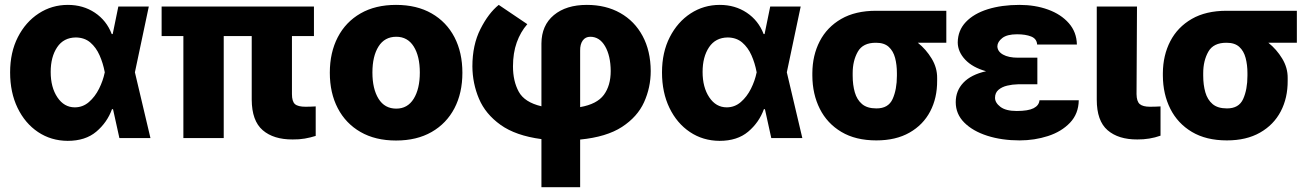

<svg xmlns="http://www.w3.org/2000/svg" viewBox="-20 -573 5422 797"><path d="M260.7 11.7Q191.9 11.2 137.9 -24.9Q84 -61 53 -125Q22 -189 22 -272.5Q22 -356 54.2 -418.9Q86.4 -481.9 140.9 -517.3Q195.3 -552.7 261.7 -552.7Q325.2 -552.7 373.8 -520.3Q422.4 -487.8 443.8 -431.6H447.8L471.2 -545.9H597.7L540 -272.9L604.5 0H475.6L449.2 -119.6H444.8Q424.8 -64.5 379.6 -26.4Q334.5 11.7 260.7 11.7ZM190.4 -274.4Q190.4 -210.4 218.3 -168.9Q246.1 -127.4 290.5 -127.4Q323.7 -127.4 349.1 -149.4Q374.5 -171.4 391.1 -204.6Q407.7 -237.8 414.6 -271.5L415 -272.9L414.6 -274.4Q407.7 -311 393.3 -343.5Q378.9 -376 355 -396.5Q331.1 -417 294.9 -417.5Q244.1 -417 217.3 -377Q190.4 -336.9 190.4 -274.4Z M1283.2 -545.9V-423.3H1191.9V-182.6Q1191.9 -151.9 1204.3 -140.9Q1216.8 -129.9 1248.5 -129.9Q1261.2 -129.9 1271.5 -130.4Q1281.7 -130.9 1290.5 -131.3V-8.8Q1269 -2 1245.1 2.2Q1221.2 6.3 1194.8 5.9Q1115.7 6.3 1070.6 -32.5Q1025.4 -71.3 1024.9 -159.2V-423.3H908.7V0H741.2V-423.3H650.9V-545.9Z M1624 10.3Q1538.1 10.3 1476.6 -25.1Q1415 -60.5 1382.1 -123.8Q1349.1 -187 1349.1 -271Q1349.1 -355 1382.1 -418.5Q1415 -481.9 1476.6 -517.3Q1538.1 -552.7 1624 -552.7Q1710 -552.7 1771.7 -517.3Q1833.5 -481.9 1866.5 -418.5Q1899.4 -355 1899.4 -271Q1899.4 -187 1866.5 -123.8Q1833.5 -60.5 1771.7 -25.1Q1710 10.3 1624 10.3ZM1625 -122.1Q1671.9 -122.1 1697.3 -163.1Q1722.7 -204.1 1722.7 -272Q1722.7 -339.8 1697.3 -380.1Q1671.9 -420.4 1625 -420.4Q1576.7 -420.4 1551.3 -380.1Q1525.9 -339.8 1525.9 -272Q1525.9 -204.1 1551.3 -163.1Q1576.7 -122.1 1625 -122.1Z M2227.5 204.1V4.4Q2120.6 -9.8 2057.9 -54.7Q1995.1 -99.6 1968.3 -163.1Q1941.4 -226.6 1940.9 -297.4Q1940.9 -386.7 1974.4 -452.6Q2007.8 -518.6 2050.3 -552.7L2168.9 -472.7Q2140.6 -440.4 2125 -396.7Q2109.4 -353 2109.4 -297.4Q2109.4 -236.3 2133.3 -192.4Q2157.2 -148.4 2227.5 -131.8V-392.6Q2228 -467.8 2279.1 -510.3Q2330.1 -552.7 2416 -552.7Q2495.1 -552.7 2554.7 -519Q2614.3 -485.4 2647.5 -423.6Q2680.7 -361.8 2681.2 -278.3Q2681.2 -210 2653.6 -148.9Q2626 -87.9 2561.8 -46.1Q2497.6 -4.4 2388.2 6.3V204.1ZM2388.2 -362.8V-128.4Q2458 -140.6 2486.6 -179.2Q2515.1 -217.8 2515.1 -278.3Q2514.6 -341.8 2491.7 -381.1Q2468.8 -420.4 2430.2 -420.4Q2410.2 -420.4 2398.9 -404.8Q2387.7 -389.2 2388.2 -362.8Z M2966.8 11.7Q2897.9 11.2 2844 -24.9Q2790 -61 2759 -125Q2728 -189 2728 -272.5Q2728 -356 2760.3 -418.9Q2792.5 -481.9 2846.9 -517.3Q2901.4 -552.7 2967.8 -552.7Q3031.2 -552.7 3079.8 -520.3Q3128.4 -487.8 3149.9 -431.6H3153.8L3177.2 -545.9H3303.7L3246.1 -272.9L3310.5 0H3181.6L3155.3 -119.6H3150.9Q3130.9 -64.5 3085.7 -26.4Q3040.5 11.7 2966.8 11.7ZM2896.5 -274.4Q2896.5 -210.4 2924.3 -168.9Q2952.1 -127.4 2996.6 -127.4Q3029.8 -127.4 3055.2 -149.4Q3080.6 -171.4 3097.2 -204.6Q3113.8 -237.8 3120.6 -271.5L3121.1 -272.9L3120.6 -274.4Q3113.8 -311 3099.4 -343.5Q3085 -376 3061 -396.5Q3037.1 -417 3001 -417.5Q2950.2 -417 2923.3 -377Q2896.5 -336.9 2896.5 -274.4Z M3352.1 -258.8V-269.5Q3352.5 -343.3 3382.8 -401.9Q3413.1 -460.4 3471.9 -494.4Q3530.8 -528.3 3616.7 -528.3H3908.2V-395.5H3790Q3824.2 -368.2 3847.4 -329.8Q3870.6 -291.5 3870.1 -249V-238.3Q3870.6 -166.5 3841.3 -110.6Q3812 -54.7 3755.4 -22.5Q3698.7 9.8 3617.7 9.8Q3531.7 9.8 3472.7 -25.4Q3413.6 -60.5 3383.1 -121.3Q3352.5 -182.1 3352.1 -258.8ZM3519.5 -269.5V-258.8Q3519.5 -220.7 3528.3 -189.9Q3537.1 -159.2 3558.3 -141.1Q3579.6 -123 3617.7 -123Q3667.5 -122.6 3685.3 -162.1Q3703.1 -201.7 3703.1 -258.8V-269.5Q3703.1 -303.7 3695.6 -332.5Q3688 -361.3 3669.2 -378.4Q3650.4 -395.5 3616.7 -395.5Q3562 -396 3540.8 -358.4Q3519.5 -320.8 3519.5 -269.5Z M4205.6 -333.5H4286.1V-223.1H4205.6Q4182.6 -222.7 4160.9 -217.5Q4139.2 -212.4 4124.8 -200.2Q4110.4 -188 4110.4 -167Q4110.4 -146.5 4132.8 -129.4Q4155.3 -112.3 4200.7 -112.3Q4248 -112.3 4270.5 -123.8Q4293 -135.3 4294.9 -156.7H4458Q4457 -100.6 4421.6 -63.5Q4386.2 -26.4 4330.3 -8.3Q4274.4 9.8 4212.4 9.8Q4138.2 9.8 4078.1 -9.5Q4018.1 -28.8 3982.7 -64.2Q3947.3 -99.6 3947.3 -148.9Q3947.3 -196.3 3979 -229.7Q4010.7 -263.2 4073.2 -277.3Q4017.1 -293 3986.6 -325.4Q3956.1 -357.9 3955.6 -396.5Q3956.1 -446.8 3989.3 -481.7Q4022.5 -516.6 4080.3 -534.7Q4138.2 -552.7 4211.9 -552.7Q4276.9 -552.7 4330.6 -533.2Q4384.3 -513.7 4416.7 -476.8Q4449.2 -439.9 4450.2 -388.2H4285.2Q4283.7 -412.1 4260.5 -421.4Q4237.3 -430.7 4201.7 -430.7Q4160.2 -430.7 4140.4 -415Q4120.6 -399.4 4120.1 -380.9Q4120.6 -359.4 4143.6 -346.4Q4166.5 -333.5 4205.6 -333.5Z M4532.7 -545.9H4699.7L4697.8 -182.6Q4698.2 -151.9 4711.2 -140.9Q4724.1 -129.9 4753.9 -129.9Q4769 -129.9 4778.6 -130.4Q4788.1 -130.9 4797.4 -131.3V-9.8Q4752 6.3 4701.2 5.9Q4622.6 6.3 4577.6 -32.5Q4532.7 -71.3 4532.7 -159.2Z M4807.1 -258.8V-269.5Q4807.6 -343.3 4837.9 -401.9Q4868.2 -460.4 4927 -494.4Q4985.8 -528.3 5071.8 -528.3H5363.3V-395.5H5245.1Q5279.3 -368.2 5302.5 -329.8Q5325.7 -291.5 5325.2 -249V-238.3Q5325.7 -166.5 5296.4 -110.6Q5267.1 -54.7 5210.4 -22.5Q5153.8 9.8 5072.8 9.8Q4986.8 9.8 4927.7 -25.4Q4868.7 -60.5 4838.1 -121.3Q4807.6 -182.1 4807.1 -258.8ZM4974.6 -269.5V-258.8Q4974.6 -220.7 4983.4 -189.9Q4992.2 -159.2 5013.4 -141.1Q5034.7 -123 5072.8 -123Q5122.6 -122.6 5140.4 -162.1Q5158.2 -201.7 5158.2 -258.8V-269.5Q5158.2 -303.7 5150.6 -332.5Q5143.1 -361.3 5124.3 -378.4Q5105.5 -395.5 5071.8 -395.5Q5017.1 -396 4995.8 -358.4Q4974.6 -320.8 4974.6 -269.5Z"/></svg>

Font: Inter Tight ExtraBold
Style: Regular
Weight: 800
Designer: Rasmus Andersson
Foundry: rsms
Version: Version 3.004; ttfautohint (v1.8.4.7-5d5b)